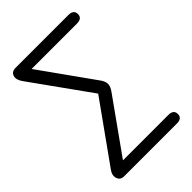

<svg xmlns="http://www.w3.org/2000/svg" viewBox="-253 -816 1107 1107"><g transform="rotate(-45 300.0 -262.5)"><path d="M518 180H88Q57 180 48.5 153Q40 126 62 97L319 -263L62 -622Q39 -654 47 -679.5Q55 -705 88 -705H518Q561 -705 561 -670Q561 -635 518 -635H148L381 -308Q399 -283 399 -262.5Q399 -242 381 -217L148 110H518Q561 110 561 145Q561 180 518 180Z"/></g></svg>

Font: Nunito
Style: Regular
Weight: 400
Designer: Vernon Adams
Foundry: Vernon Adams
Version: Version 3.602